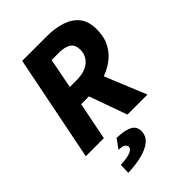

<svg xmlns="http://www.w3.org/2000/svg" viewBox="-256 -761 1112 1112"><g transform="rotate(-45 300.0 -204.5)"><path d="M12 0 142 -651H346Q410 -651 462.5 -634Q515 -617 546 -579Q577 -541 577 -475Q577 -412 552 -366Q527 -320 484.5 -290.5Q442 -261 390 -246.5Q338 -232 284 -232H206L160 0ZM230 -349H284Q353 -349 389.5 -379.5Q426 -410 426 -459Q426 -498 401 -516Q376 -534 327 -534H266ZM261 -257 386 -319 517 0H353ZM118 242 120 179Q178 176 202.5 165Q227 154 227 137Q227 127 215.5 117.5Q204 108 172 108L213 51Q267 53 295 63Q323 73 333 88.5Q343 104 343 124Q343 164 313.5 189Q284 214 233.5 227Q183 240 118 242Z"/></g></svg>

Font: Source Code Pro ExtraBold
Style: Italic
Weight: 800
Italic angle: -11°
Monospace: yes
Designer: Paul D. Hunt, Teo Tuominen
Foundry: Adobe Systems Incorporated
Version: Version 1.016;hotconv 1.0.116;makeotfexe 2.5.65601